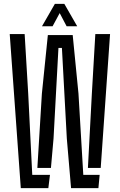

<svg xmlns="http://www.w3.org/2000/svg" viewBox="-20 -977 622 997"><path d="M88 0 30.5 -800H108L126.5 -491L147.5 -69H239.5L231 0ZM436.5 -105 457 -491 475 -800H551.5L503 -105ZM349 0 327 -257.5 301.5 -728H283.5L258 -257.5L244.5 -105H174L197.5 -491L228.5 -795H357.5L387.5 -491L412.5 -69H497.5L491 0ZM198 -840.5 265 -957H314L381 -840.5H326L290 -909L253 -840.5Z"/></svg>

Font: Big Shoulders Stencil Display Medium
Style: Regular
Weight: 500
Designer: Patric King
Foundry: XO Type Co
Version: Version 1.000